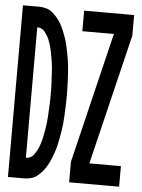

<svg xmlns="http://www.w3.org/2000/svg" viewBox="-53 -777 605 819"><g transform="rotate(5 250.0 -367.5)"><path d="M12 0V-735H81Q96 -735 111 -731Q126 -727 138 -717Q150 -707 160 -695Q170 -683 177.5 -669.5Q185 -656 191 -641.5Q197 -627 202 -612.5Q207 -598 210.5 -583Q214 -568 217 -552.5Q220 -537 222.5 -522Q225 -507 226.5 -491.5Q228 -476 229 -460.5Q230 -445 230.5 -429.5Q231 -414 231.5 -398.5Q232 -383 232 -368Q232 -352 231.5 -336.5Q231 -321 230.5 -305.5Q230 -290 229 -274.5Q228 -259 226.5 -243.5Q225 -228 222.5 -213Q220 -198 217 -182.5Q214 -167 210.5 -152Q207 -137 202 -122.5Q197 -108 191 -93.5Q185 -79 177.5 -65.5Q170 -52 160 -40Q150 -28 138 -18Q126 -8 111 -4Q96 0 81 0ZM81 -88Q90 -88 99 -92Q108 -96 114 -104Q120 -112 125 -120.5Q130 -129 133.5 -138Q137 -147 140 -156Q143 -165 145 -174.5Q147 -184 149 -193.5Q151 -203 152.5 -212.5Q154 -222 155.5 -232Q157 -242 158 -251.5Q159 -261 159.5 -270.5Q160 -280 160.5 -289.5Q161 -299 161.5 -309Q162 -319 162.5 -328.5Q163 -338 163 -348Q163 -358 163 -367Q163 -377 163 -387Q163 -397 162.5 -406.5Q162 -416 161.5 -426Q161 -436 160.5 -445.5Q160 -455 159.5 -464.5Q159 -474 158 -483.5Q157 -493 155.5 -503Q154 -513 152.5 -522.5Q151 -532 149 -541.5Q147 -551 145 -560.5Q143 -570 140 -579Q137 -588 133.5 -597Q130 -606 125 -614.5Q120 -623 114 -631Q108 -639 99 -643Q90 -647 81 -647ZM274 0V-88L409 -647H274V-735H488V-647L353 -88H488V0Z"/></g></svg>

Font: Zed Mono Semibold
Style: Regular
Weight: 600
Monospace: yes
Designer: Belleve Invis
Foundry: Belleve Invis
Version: Version 1.0.0; ttfautohint (v1.8.4)